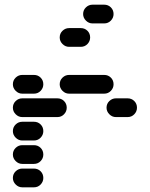

<svg xmlns="http://www.w3.org/2000/svg" viewBox="-20 -810 640 820"><path d="M35 -50Q35 -34 47 -22Q59 -10 75 -10H125Q142 -10 153.5 -22Q165 -34 165 -50Q165 -67 153.5 -78.5Q142 -90 125 -90H75Q59 -90 47 -78.5Q35 -67 35 -50ZM35 -150Q35 -134 47 -122Q59 -110 75 -110H125Q142 -110 153.5 -122Q165 -134 165 -150Q165 -167 153.5 -178.5Q142 -190 125 -190H75Q59 -190 47 -178.5Q35 -167 35 -150ZM35 -250Q35 -234 47 -222Q59 -210 75 -210H125Q142 -210 153.5 -222Q165 -234 165 -250Q165 -267 153.5 -278.5Q142 -290 125 -290H75Q59 -290 47 -278.5Q35 -267 35 -250ZM435 -350Q435 -334 447 -322Q459 -310 475 -310H525Q542 -310 553.5 -322Q565 -334 565 -350Q565 -367 553.5 -378.5Q542 -390 525 -390H475Q459 -390 447 -378.5Q435 -367 435 -350ZM35 -350Q35 -334 47 -322Q59 -310 75 -310H225Q242 -310 253.5 -322Q265 -334 265 -350Q265 -367 253.5 -378.5Q242 -390 225 -390H75Q59 -390 47 -378.5Q35 -367 35 -350ZM235 -450Q235 -434 247 -422Q259 -410 275 -410H425Q442 -410 453.5 -422Q465 -434 465 -450Q465 -467 453.5 -478.5Q442 -490 425 -490H275Q259 -490 247 -478.5Q235 -467 235 -450ZM35 -450Q35 -434 47 -422Q59 -410 75 -410H125Q142 -410 153.5 -422Q165 -434 165 -450Q165 -467 153.5 -478.5Q142 -490 125 -490H75Q59 -490 47 -478.5Q35 -467 35 -450ZM235 -650Q235 -634 247 -622Q259 -610 275 -610H325Q342 -610 353.5 -622Q365 -634 365 -650Q365 -667 353.5 -678.5Q342 -690 325 -690H275Q259 -690 247 -678.5Q235 -667 235 -650ZM335 -750Q335 -734 347 -722Q359 -710 375 -710H425Q442 -710 453.5 -722Q465 -734 465 -750Q465 -767 453.5 -778.5Q442 -790 425 -790H375Q359 -790 347 -778.5Q335 -767 335 -750Z"/></svg>

Font: Matrix Sans Raster
Style: Regular
Weight: 400
Designer: Brad Neil
Version: Version 1.100